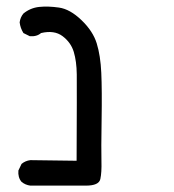

<svg xmlns="http://www.w3.org/2000/svg" viewBox="-20 -459 540 596"><path d="M74.2 117.2Q58.6 115.2 46.9 105.5Q35.2 91.8 37.1 70.3L46.9 49.8Q58.6 40 74.2 38.1L217.8 40Q218.8 -187.5 218.3 -228Q217.8 -268.6 209 -297.9Q200.2 -327.1 174.3 -346.7Q148.4 -366.2 107.4 -356.4Q93.8 -344.7 72.3 -346.7L52.7 -356.4Q43 -372.1 41 -389.6Q43 -405.3 52.7 -417Q74.2 -434.6 101.6 -437.5Q128.9 -440.4 163.1 -435.5Q197.3 -430.7 232.9 -396.5Q268.6 -362.3 280.3 -324.2Q292 -286.1 294.4 -232.9Q296.9 -179.7 295.4 -86.4Q293.9 6.8 294.9 41.5Q295.9 76.2 291.5 96.7Q287.1 117.2 246.6 117.2Q206.1 117.2 74.2 117.2Z"/></svg>

Font: JasonHandwriting1
Style: Regular
Weight: 400
Version: Version 1.48.20